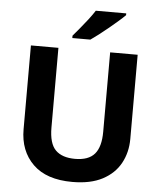

<svg xmlns="http://www.w3.org/2000/svg" viewBox="-61 -987 879 1050"><g transform="rotate(5 378.0 -462.0)"><path d="M671 -252Q671 -178 638.5 -118.5Q606 -59 540.5 -24.5Q475 10 375 10Q233 10 159 -62.5Q85 -135 85 -254V-714H236V-277Q236 -189 272 -153Q308 -117 379 -117Q453 -117 486.5 -156Q520 -195 520 -278V-714H671ZM589 -924Q575 -910 552 -890Q529 -870 502.5 -848Q476 -826 450.5 -806.5Q425 -787 406 -774H307V-787Q323 -806 344.5 -831.5Q366 -857 387 -884.5Q408 -912 422 -934H589Z"/></g></svg>

Font: Noto Sans Telugu
Style: Bold
Weight: 700
Designer: Jelle Bosma - Monotype Design Team
Foundry: Monotype Imaging Inc.
Version: Version 2.005; ttfautohint (v1.8.4.7-5d5b)